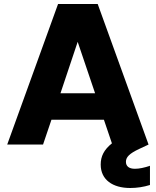

<svg xmlns="http://www.w3.org/2000/svg" viewBox="-20 -722 777 959"><path d="M195 0 237 -124H499L539 -6C499 26 483 59 483 100C483 176 543 217 630 217C664 217 697 212 729 202V106C700 116 675 121 654 121C625 121 609 109 609 86C609 63 626 45 675 22L722 0L468 -702H270L16 0ZM368 -513 455 -256H282Z"/></svg>

Font: Poppins
Style: Bold
Weight: 700
Designer: Ninad Kale (Devanagari), Jonny Pinhorn (Latin)
Foundry: Indian Type Foundry
Version: 4.004